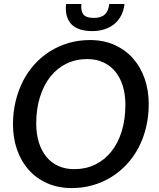

<svg xmlns="http://www.w3.org/2000/svg" viewBox="-20 -927 790 954"><path d="M44.5 0ZM719 -409.5Q719 -349.5 706 -295Q693 -240.5 668.8 -194.2Q644.5 -148 610 -110.8Q575.5 -73.5 533 -47.2Q490.5 -21 441 -6.8Q391.5 7.5 336.5 7.5Q269 7.5 214.8 -16.5Q160.5 -40.5 122.8 -82.8Q85 -125 64.8 -183Q44.5 -241 44.5 -309.5Q44.5 -370 57.8 -424.5Q71 -479 95 -525.5Q119 -572 153.5 -609.5Q188 -647 230.5 -673.2Q273 -699.5 322.5 -713.8Q372 -728 427 -728Q494.5 -728 548.5 -704Q602.5 -680 640.5 -637.2Q678.5 -594.5 698.8 -536.2Q719 -478 719 -409.5ZM603 -407Q603 -458.5 590 -500.2Q577 -542 552.5 -571.8Q528 -601.5 492.8 -617.5Q457.5 -633.5 413.5 -633.5Q357 -633.5 310.2 -610.8Q263.5 -588 230.2 -546Q197 -504 178.5 -444.8Q160 -385.5 160 -313Q160 -261.5 173 -219.8Q186 -178 210.2 -148.2Q234.5 -118.5 269.5 -102.5Q304.5 -86.5 349 -86.5Q406 -86.5 452.8 -109.2Q499.5 -132 533 -173.8Q566.5 -215.5 584.8 -274.8Q603 -334 603 -407ZM438.5 -772.5Q405 -772.5 379 -780.5Q353 -788.5 336.2 -805.2Q319.5 -822 312 -847.2Q304.5 -872.5 308.5 -907H384.5Q380.5 -874 393.8 -856Q407 -838 446 -838Q465.5 -838 479.2 -842.8Q493 -847.5 502 -856.2Q511 -865 516 -877.8Q521 -890.5 523 -907H598.5Q595 -875.5 582.2 -850.5Q569.5 -825.5 548.8 -808.2Q528 -791 500 -781.8Q472 -772.5 438.5 -772.5Z"/></svg>

Font: Lato Semibold
Style: Italic
Weight: 600
Italic angle: -7°
Designer: Lukasz Dziedzic
Foundry: tyPoland Lukasz Dziedzic
Version: Version 2.006; 2014-01-15